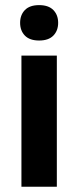

<svg xmlns="http://www.w3.org/2000/svg" viewBox="-20 -712 298 732"><path d="M196.7 0H61.7V-500H196.7ZM129.2 -557.5Q93.3 -557.5 75 -576.2Q56.7 -595 56.7 -625Q56.7 -655 75 -673.8Q93.3 -692.5 129.2 -692.5Q165 -692.5 183.3 -673.8Q201.7 -655 201.7 -625Q201.7 -595 183.3 -576.2Q165 -557.5 129.2 -557.5Z"/></svg>

Font: Familjen Grotesk Variable
Style: Regular
Weight: 400
Designer: Anders Wikstroem, Jonas Baeckman, Matilda Gysing, Kristian Moeller
Foundry: Familjen STHLM AB
Version: Version 2.000